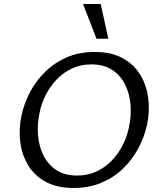

<svg xmlns="http://www.w3.org/2000/svg" viewBox="-20 -927 788 957"><path d="M347 10Q265 10 208.5 -20.5Q152 -51 120.5 -103Q89 -155 81 -219.5Q73 -284 87 -351Q100 -412 130 -468.5Q160 -525 206 -570Q252 -615 313.5 -641.5Q375 -668 452 -668Q535 -668 591.5 -637Q648 -606 679.5 -553.5Q711 -501 719 -436.5Q727 -372 713 -306Q700 -245 669.5 -188Q639 -131 593 -86.5Q547 -42 485 -16Q423 10 347 10ZM364 -52Q418 -52 461.5 -72.5Q505 -93 537.5 -127Q570 -161 592 -204.5Q614 -248 623 -294Q635 -350 630.5 -405Q626 -460 603.5 -505.5Q581 -551 539.5 -578.5Q498 -606 435 -606Q382 -606 338.5 -585.5Q295 -565 262.5 -531Q230 -497 208 -453.5Q186 -410 177 -364Q165 -308 169.5 -253Q174 -198 196.5 -152.5Q219 -107 260.5 -79.5Q302 -52 364 -52ZM461 -734 394 -907H482L520 -734Z"/></svg>

Font: Ysabeau Infant Medium
Style: Italic
Weight: 500
Italic angle: -12°
Designer: Christian Thalmann (Catharsis Fonts)
Version: Version 2.001;gftools[0.9.30]; featfreeze: ss01,ss02,lnum